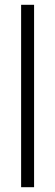

<svg xmlns="http://www.w3.org/2000/svg" viewBox="-20 -780 229 800"><path d="M122 0V-760H68V0Z"/></svg>

Font: Noto Sans Georgian ExtraCondensed Light
Style: Regular
Weight: 300
Width: 2
Designer: Monotype Design Team, Akaki Razmadze
Foundry: Google LLC
Version: Version 2.005